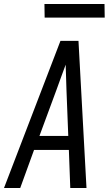

<svg xmlns="http://www.w3.org/2000/svg" viewBox="-32 -939 552 959"><path d="M-12 0 270 -735H360L400 0H319L312 -190H138L69 0ZM309 -260 300 -490Q299 -522 298 -553.5Q297 -585 296 -616Q285 -585 273 -553.5Q261 -522 250 -490L165 -260ZM491 -851H191L190 -919H490Z"/></svg>

Font: Iosevka Term Oblique
Style: Regular
Weight: 400
Italic angle: -9°
Monospace: yes
Designer: Belleve Invis
Foundry: Belleve Invis
Version: Version 31.4.0